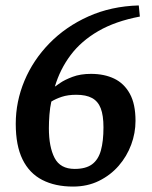

<svg xmlns="http://www.w3.org/2000/svg" viewBox="-20 -676 560 707"><path d="M249 11Q183 11 135.5 -13.5Q88 -38 63 -89Q38 -140 38 -220Q38 -302 70 -378.5Q102 -455 162 -516.5Q222 -578 305.5 -615.5Q389 -653 491 -656L495 -615Q405 -598 342 -561.5Q279 -525 240 -473Q201 -421 182 -357Q185 -359 201.5 -370.5Q218 -382 247 -393Q276 -404 315 -404Q364 -404 400.5 -386.5Q437 -369 458 -331Q479 -293 479 -231Q479 -186 463 -143Q447 -100 417 -65.5Q387 -31 344.5 -10Q302 11 249 11ZM255 -54Q296 -54 319 -71Q342 -88 351.5 -122Q361 -156 361 -207Q361 -251 351 -277Q341 -303 319 -315Q297 -327 261 -327Q230 -327 207.5 -319.5Q185 -312 169 -302Q164 -280 162 -253.5Q160 -227 160 -204Q160 -135 181 -94.5Q202 -54 255 -54Z"/></svg>

Font: Faustina Light SemiBold
Style: Italic
Weight: 600
Italic angle: -8°
Version: Version 1.200